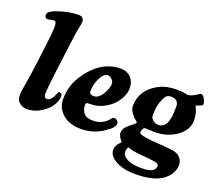

<svg xmlns="http://www.w3.org/2000/svg" viewBox="-141 -928 1522 1315"><g transform="rotate(20 620.0 -270.5)"><path d="M61.5 -285.6 81.5 -440.4Q94.7 -543.5 94.5 -583.3Q94.2 -623 78.1 -623Q68.8 -623 54.4 -619.4Q40 -615.7 32.7 -615.7Q21.5 -615.7 15.4 -622.1Q9.3 -628.4 9.3 -637.7Q9.3 -653.3 21 -663.3Q32.7 -673.3 60.1 -684.6Q147.9 -716.8 224.1 -716.8Q241.2 -716.8 251.2 -707.5Q261.2 -698.2 261.2 -682.6Q261.2 -668.5 253.4 -631.6Q245.6 -594.7 241.2 -560.5L207 -293.9Q191.4 -168.9 191.4 -130.9Q191.4 -114.3 197.5 -107.4Q203.6 -100.6 215.8 -100.6Q228.5 -100.6 242.2 -116Q255.9 -131.3 265.6 -156.7Q266.6 -159.2 268.1 -162.8Q269.5 -166.5 270 -167.7Q270.5 -168.9 271.7 -170.9Q272.9 -172.9 274.7 -173.3Q276.4 -173.8 278.8 -173.8Q287.6 -173.8 293.7 -167.5Q299.8 -161.1 299.8 -153.3Q299.8 -121.1 278.6 -85.4Q257.3 -49.8 211.9 -20.5Q161.1 11.7 106 11.7Q72.3 11.7 46.9 -13.7Q30.3 -29.8 30.3 -63.5Q30.3 -82 33.4 -103.3Q36.6 -124.5 45.2 -174.6Q53.7 -224.6 61.5 -285.6Z M620.1 -469.7Q662.1 -469.7 689.9 -444.3Q721.7 -414.1 721.7 -362.8Q721.7 -331.1 704.6 -296.1Q687.5 -261.2 662.1 -236.3Q632.8 -207.5 592.3 -188.7Q551.8 -169.9 504.9 -169.9Q484.9 -169.9 478.8 -167Q472.7 -164.1 472.7 -153.3Q472.7 -114.3 495.6 -89.4Q514.6 -69.3 561.5 -69.3Q627.4 -69.3 670.4 -120.1Q683.1 -136.7 694.3 -136.7Q704.6 -136.7 714.4 -127.9Q724.6 -119.1 724.6 -107.4Q724.6 -76.7 668.5 -40.5Q593.8 12.7 501 12.7Q453.1 12.7 412.8 -3.2Q372.6 -19 345.5 -54.2Q318.4 -89.4 318.4 -138.2Q318.4 -238.3 370.6 -314.5Q416.5 -387.7 480.2 -428.7Q543.9 -469.7 620.1 -469.7ZM482.4 -235.8Q491.7 -228.5 508.3 -228.5Q529.3 -228.5 548.6 -246.6Q567.9 -264.6 581.5 -295.9Q596.7 -329.6 596.7 -349.1Q596.7 -369.1 578.6 -384.3Q565.4 -396.5 551.8 -396.5Q522 -396.5 497.6 -348.1Q475.6 -302.2 475.6 -251.5Q475.6 -241.2 482.4 -235.8Z M783.2 -257.8Q783.2 -316.9 812.5 -362.3Q840.8 -405.3 895.8 -435.5Q950.7 -465.8 1024.9 -465.8Q1067.9 -465.8 1087.9 -460.9Q1101.1 -457 1109.9 -457Q1123 -457 1137.7 -463.9Q1153.3 -469.7 1170.2 -481Q1187 -492.2 1188.5 -492.7Q1196.3 -496.1 1201.7 -493.2Q1217.3 -484.9 1224.6 -465.8Q1240.2 -435.1 1231 -426.3Q1224.1 -420.9 1208.5 -415.3Q1192.9 -409.7 1191.4 -409.2Q1188.5 -407.7 1187.7 -404.8Q1187 -401.9 1188.5 -400.4Q1210.9 -362.3 1210.9 -304.7Q1210.9 -237.8 1143.8 -189Q1076.7 -140.1 980.5 -140.1Q965.8 -140.1 942.6 -141.6Q919.4 -143.1 917.5 -143.1Q907.7 -143.1 902.3 -134.8Q893.1 -121.6 893.1 -109.9Q893.1 -98.6 904.5 -93Q916 -87.4 944.8 -83.5Q977.1 -78.1 1043 -74.2Q1108.9 -70.3 1137.7 -65.4Q1178.2 -60.5 1198.7 -37.4Q1219.2 -14.2 1219.2 13.7Q1219.2 46.9 1200.7 79.1Q1182.1 111.3 1145 134.8Q1079.1 175.8 955.6 175.8Q870.6 175.8 814.9 145.3Q759.3 114.7 759.3 70.8Q759.3 56.2 765.6 42.2Q772 28.3 776.4 23.4Q780.8 18.6 793 5.4Q795.9 2.4 795.9 1L792 -4.4Q766.1 -31.7 766.1 -57.1Q766.1 -64 768.1 -70.8Q770 -77.6 772 -82.8Q773.9 -87.9 779.5 -94.5Q785.2 -101.1 788.1 -104.7Q791 -108.4 799.6 -115.7Q808.1 -123 811 -125.5Q814 -127.9 824.5 -136.2Q835 -144.5 837.4 -146.5Q847.7 -154.8 847.7 -159.2Q847.7 -162.6 837.4 -170.4Q817.9 -185.1 800.5 -209.2Q783.2 -233.4 783.2 -257.8ZM990.2 -195.3Q1027.8 -195.3 1045.9 -231Q1064.5 -266.1 1064.5 -351.6Q1064.5 -407.2 1010.7 -407.2Q987.8 -407.2 976.1 -396.7Q964.4 -386.2 954.1 -359.9Q933.1 -317.9 933.1 -243.7Q933.1 -225.1 950 -210.2Q966.8 -195.3 990.2 -195.3ZM840.8 53.2Q840.8 84.5 878.7 103.8Q916.5 123 979.5 123Q1037.1 123 1060.3 109.4Q1083.5 95.7 1083.5 70.8Q1083.5 55.2 1052.2 49.3Q1027.3 44.9 985.1 41.5Q942.9 38.1 930.2 36.6Q890.1 32.7 863.3 22.9Q856 20 854.5 20Q850.6 20 847.7 25.4Q840.8 38.1 840.8 53.2Z"/></g></svg>

Font: Cooper*
Style: Bold Italic
Weight: 700
Italic angle: -7°
Designer: Owen Earl
Foundry: indestructible type*
Version: Version 0.001